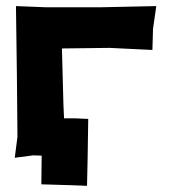

<svg xmlns="http://www.w3.org/2000/svg" viewBox="-20 -514 552 628"><path d="M225.6 -127H189.5L187.5 -170.9L182.6 -355.5L337.9 -357.4L478.5 -350.6L480.5 -419.9L491.2 -494.1L308.6 -490.2H129.9L32.2 -494.1L35.2 -273.4L37.1 -66.4L28.3 2L88.9 -5.9L116.2 -4.9V5.9L115.2 88.9L213.9 91.8L264.6 93.8L266.6 4.9L268.6 -125Z"/></svg>

Font: MaokenAssortedSans-Lite
Style: Lite
Weight: 400
Version: Version 1.400